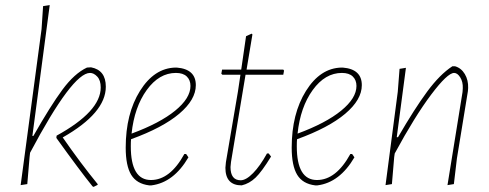

<svg xmlns="http://www.w3.org/2000/svg" viewBox="-20 -722 1916 753"><path d="M337 -458Q395 -447 395 -382Q395 -279 226 -183Q296 -82 363 0V3L347 11L343 9Q293 -53 201 -181L202 -190Q375 -285 375 -379Q375 -407 361.5 -421.5Q348 -436 333 -436Q264 -436 98 -123L96 -106L87 0L61 4L143 -608L149 -698L175 -702L107 -189H111Q178 -307 225 -370.5Q272 -434 321 -457Z M719 -105Q661 -6 574 5H565Q516 -1 494.5 -36.5Q473 -72 473 -143Q473 -276 529 -365.5Q585 -455 668 -457H673Q748 -451 748 -388Q748 -331 683 -276Q618 -221 494 -176Q493 -167 493 -148Q493 -16 572 -16Q647 -16 703 -118H710ZM670 -436Q604 -436 555.5 -369Q507 -302 496 -198Q607 -239 667 -288Q727 -337 727 -385Q727 -408 712.5 -422Q698 -436 670 -436Z M928 5Q864 5 864 -64L866 -86L913 -362L923 -429H852L848 -433L851 -449H926L945 -580L967 -590L970 -587L947 -449H1091L1094 -445L1091 -429H943L886 -87L884 -67Q884 -15 924 -15Q945 -15 972.5 -43Q1000 -71 1027 -120H1034L1043 -108Q1007 -49 982.5 -25.5Q958 -2 928 5Z M1370 -105Q1312 -6 1225 5H1216Q1167 -1 1145.5 -36.5Q1124 -72 1124 -143Q1124 -276 1180 -365.5Q1236 -455 1319 -457H1324Q1399 -451 1399 -388Q1399 -331 1334 -276Q1269 -221 1145 -176Q1144 -167 1144 -148Q1144 -16 1223 -16Q1298 -16 1354 -118H1361ZM1321 -436Q1255 -436 1206.5 -369Q1158 -302 1147 -198Q1258 -239 1318 -288Q1378 -337 1378 -385Q1378 -408 1363.5 -422Q1349 -436 1321 -436Z M1492 4 1540 -362 1547 -452 1572 -456 1536 -184H1541Q1606 -296 1655.5 -363Q1705 -430 1754 -462H1765Q1789 -455 1803 -431.5Q1817 -408 1816 -377L1815 -364L1772 -101L1760 0L1735 4L1794 -361L1795 -376Q1796 -401 1785 -418.5Q1774 -436 1761 -436Q1735 -436 1671 -351Q1607 -266 1528 -120L1526 -106L1517 0Z"/></svg>

Font: Alegreya Sans Thin
Style: Italic
Weight: 100
Italic angle: -7°
Designer: Juan Pablo del Peral
Foundry: Huerta Tipografica
Version: Version 2.007